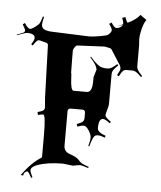

<svg xmlns="http://www.w3.org/2000/svg" viewBox="-79 -900 788 941"><g transform="rotate(5 315.0 -430.0)"><path d="M382.8 -565.9Q379.4 -580.1 373.3 -589.8Q367.2 -599.6 347.2 -623L350.1 -626Q386.2 -583 408.7 -578.1Q420.4 -575.2 437 -575.2Q453.6 -575.2 481.9 -601.1L486.8 -595.2Q468.3 -577.1 463.1 -568.4Q458 -559.6 458 -549.8V-402.8Q458 -392.6 451.9 -373.5Q445.8 -354.5 445.8 -345.7Q445.8 -336.9 475.1 -315.9L469.7 -309.1Q446.3 -327.1 436 -327.1Q414.1 -327.1 414.1 -280.8Q414.1 -259.3 455.1 -246.1L452.1 -236.8Q429.7 -245.1 419.2 -245.1Q408.7 -245.1 404.3 -242.2Q392.6 -235.4 379.9 -187L375 -189Q382.8 -216.8 382.8 -230.7Q382.8 -244.6 369.6 -265.4Q356.4 -286.1 344.5 -286.1Q332.5 -286.1 313 -278.8L309.1 -291Q332.5 -299.3 338.6 -306.2Q344.7 -313 344.7 -324.2V-349.1Q344.7 -363.8 330.1 -363.8H273.9Q258.8 -363.8 258.8 -349.1V-180.2Q258.8 -151.4 288.1 -141.6Q323.2 -129.4 332.8 -117.7Q342.3 -106 351.6 -100.8Q360.8 -95.7 385.7 -86.9L383.8 -81.1Q352.1 -91.8 339.8 -91.8L307.1 -85.9Q304.2 -85.9 301.8 -86.9L258.8 -91.8Q183.1 -91.8 132.8 -73.2Q103 -62 103 -45.9Q103 -36.1 115.7 -12.2L109.9 -8.8Q95.2 -36.1 88.9 -39.1Q69.8 -33.7 69.8 -17.1L57.1 -18.1Q105.5 -84.5 151.9 -111.8Q153.8 -115.7 153.8 -118.2V-223.1Q153.8 -323.2 141.1 -323.2Q132.8 -323.2 115.7 -318.8L112.8 -333Q134.3 -338.4 140.6 -343.8Q147 -349.1 147 -357.9L143.1 -408.2L134.8 -662.1Q134.8 -674.3 122.1 -675.8L94.7 -683.1Q92.8 -684.1 88.9 -684.1Q78.1 -684.1 61 -655.8L52.7 -661.1Q66.9 -682.6 66.9 -692.9Q66.9 -714.8 27.8 -714.8Q20.5 -714.8 -21 -699.2L-22 -702.1Q11.7 -714.4 14.4 -717.5Q17.1 -720.7 17.1 -726.1Q17.1 -731.4 2.9 -754.9L13.2 -762.2Q29.8 -735.8 40 -735.8Q48.3 -735.8 64.9 -748Q81.5 -760.3 86.2 -768.8Q90.8 -777.3 98.1 -801.8L104 -799.8Q97.2 -772.9 97.2 -762.7Q97.2 -752.4 102.5 -745.6Q107.9 -738.8 118.2 -735.8Q128.4 -732.9 137.2 -731.9Q146 -731 159.7 -730.7Q173.3 -730.5 179.2 -730L332 -724.1Q350.1 -724.1 385.3 -730.2Q420.4 -736.3 423.8 -740.2L432.1 -748Q439.9 -755.9 439.9 -764.6Q439.9 -773.4 424.8 -793.9L436 -801.8Q451.2 -776.9 461.4 -776.9Q471.7 -776.9 480.7 -782.5Q489.7 -788.1 492.2 -793.9L463.9 -787.1Q475.6 -790.5 493.2 -797.9Q493.2 -811.5 485.8 -829.1L501 -834Q507.8 -814 514.2 -807.1Q556.2 -827.1 573.7 -851.1L605 -829.1Q592.3 -811 585.2 -782.5Q578.1 -753.9 578.1 -731L580.1 -700.2V-599.1Q580.1 -589.4 585.2 -580.6Q590.3 -571.8 607.9 -553.2L603 -547.9Q585 -565.9 575.9 -571Q566.9 -576.2 557.1 -576.2H529.8Q519.5 -576.2 512.7 -570.3Q505.9 -564.5 494.1 -542L484.9 -546.9Q499 -571.8 499 -579.1Q499 -586.4 495.1 -595.2L446.8 -670.9Q443.4 -674.3 439 -675.8L413.1 -681.2L278.8 -674.8Q272.9 -674.8 265.9 -664.3Q258.8 -653.8 258.8 -648.9V-618.2Q259.8 -575.2 259.8 -539.1Q262.2 -536.1 262.7 -513.7Q265.1 -452.1 279.8 -452.1H344.7Q371.1 -452.1 371.1 -506.8V-526.9ZM463.9 -787.1Q458 -785.2 456.1 -785.2Z"/></g></svg>

Font: Eater
Style: Regular
Weight: 400
Version: Version 001.002